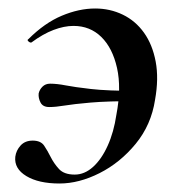

<svg xmlns="http://www.w3.org/2000/svg" viewBox="-20 -419 413 452"><path d="M120 13Q71 13 42 -4.5Q13 -22 16 -50Q18 -65 28.5 -76.5Q39 -88 57 -88Q76 -88 84 -76Q92 -64 99 -50Q107 -34 119 -21Q131 -8 156 -8Q179 -8 199 -26Q219 -44 233.5 -76Q248 -108 254 -149Q266 -212 255.5 -259Q245 -306 218.5 -332Q192 -358 153 -358Q131 -358 106 -348.5Q81 -339 54 -319Q51 -318 47 -321.5Q43 -325 47 -327Q85 -365 125.5 -382Q166 -399 204 -399Q239 -399 269 -384.5Q299 -370 319 -342Q339 -314 346.5 -274Q354 -234 345 -184Q336 -125 299.5 -80.5Q263 -36 214.5 -11.5Q166 13 120 13ZM96 -167Q81 -167 75.5 -177.5Q70 -188 71 -199Q73 -208 80 -215Q87 -222 98 -222Q114 -222 134.5 -218Q155 -214 194 -209.5Q233 -205 305 -205V-181Q233 -181 193 -177.5Q153 -174 132 -170.5Q111 -167 96 -167Z"/></svg>

Font: Cormorant Garamond Light
Style: Italic
Weight: 300
Italic angle: -10°
Designer: Christian Thalmann (Catharsis Fonts)
Foundry: Catharsis Fonts
Version: Version 4.001